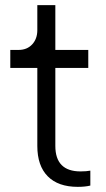

<svg xmlns="http://www.w3.org/2000/svg" viewBox="-20 -720 411 746"><path d="M282 6Q206 6 165.5 -35Q125 -76 125 -153V-456H20V-526H52Q85 -526 105 -547.5Q125 -569 125 -603V-700H195V-526H323V-456H195V-153Q195 -54 293 -54Q316 -54 331 -57V1Q311 6 282 6Z"/></svg>

Font: Plus Jakarta Display Light
Style: Regular
Weight: 300
Designer: Gumpita Rahayu
Foundry: Tokotype Studio
Version: Version 1.000;hotconv 1.0.109;makeotfexe 2.5.65596